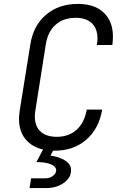

<svg xmlns="http://www.w3.org/2000/svg" viewBox="-20 -760 640 981"><path d="M475 -530Q478 -548 478 -563Q478 -614 449 -641.5Q420 -669 367 -669Q304 -669 264 -633.5Q224 -598 214 -533L161 -197Q158 -181 158 -165Q158 -115 187 -88Q216 -61 270 -61Q332 -61 372 -97.5Q412 -134 423 -200H502Q486 -103 421 -46.5Q356 10 259 10H251L238 35Q282 41 312.5 60Q343 79 343 110Q343 148 306 174.5Q269 201 215 201H131L139 151H212Q235 151 251 138.5Q267 126 267 110Q267 91 240 79.5Q213 68 166 68L200 4Q141 -10 109 -50.5Q77 -91 77 -154Q77 -167 81 -197L135 -533Q150 -629 215 -684.5Q280 -740 378 -740Q463 -740 510 -695.5Q557 -651 557 -573Q557 -553 554 -530Z"/></svg>

Font: JetBrains Mono Semi Light
Style: Italic
Weight: 350
Italic angle: -9°
Monospace: yes
Designer: Philipp Nurullin, Konstantin Bulenkov
Foundry: JetBrains
Version: 2.002